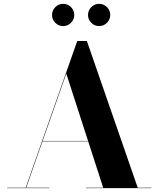

<svg xmlns="http://www.w3.org/2000/svg" viewBox="-20 -978 823 998"><path d="M200 -243.5V-245.5H484.5V-243.5ZM431.5 -765 696 -2H767V0H427V-2H516.5L324.5 -595.5L116 -2H237V0H17V-2H113.5L381.5 -765ZM495 -842.5Q471.5 -842.5 454.5 -859.5Q437.5 -876.5 437.5 -900Q437.5 -924 454.5 -941Q471.5 -958 495 -958Q519 -958 536 -941Q553 -924 553 -900Q553 -876.5 536 -859.5Q519 -842.5 495 -842.5ZM308 -842.5Q284.5 -842.5 267.5 -859.5Q250.5 -876.5 250.5 -900Q250.5 -924 267.5 -941Q284.5 -958 308 -958Q332 -958 349 -941Q366 -924 366 -900Q366 -876.5 349 -859.5Q332 -842.5 308 -842.5Z"/></svg>

Font: Bodoni Moda 96pt
Style: Bold
Weight: 700
Version: Version 2.005